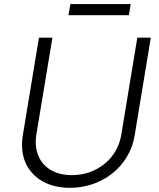

<svg xmlns="http://www.w3.org/2000/svg" viewBox="-20 -913 784 946"><path d="M92.3 -245.7 171.9 -727.3H238.3L159.1 -250.4Q152.3 -207 161 -170.3Q169.7 -133.5 192.3 -106.9Q214.8 -80.3 250.7 -65.2Q286.6 -50.1 334.2 -50.1Q381.7 -50.1 423.1 -65.2Q464.5 -80.3 496.6 -106.9Q528.8 -133.5 549.9 -170.3Q571 -207 577.8 -250.4L656.6 -727.3H723L643.5 -245.7Q633.9 -187.5 604.9 -139.9Q576 -92.3 533.2 -58.4Q490.4 -24.5 437 -6Q383.5 12.4 324.9 12.4Q244 12.4 186.8 -21.3Q158.4 -38 137.8 -61.1Q117.2 -84.2 105.1 -112.7Q93 -141.3 89.7 -174.9Q86.3 -208.5 92.3 -245.7ZM326.7 -893.1H623.9L615.1 -838.1H317.5Z"/></svg>

Font: Inter P Light
Style: Italic
Weight: 300
Italic angle: 9.39999°
Designer: Rasmus Andersson
Foundry: rsms
Version: Version 3.018;git-588b23468